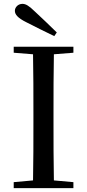

<svg xmlns="http://www.w3.org/2000/svg" viewBox="-20 -974 451 994"><path d="M274 -806C236 -843 198 -880 162 -913C130 -944 114 -954 96 -954C74 -954 57 -937 57 -918C57 -899 72 -881 116 -859C164 -835 212 -810 261 -787ZM51 -701 151 -693C153 -593 153 -493 153 -392V-339C153 -239 153 -138 151 -40L51 -31V0H360V-31L259 -40C257 -140 257 -239 257 -340V-392C257 -493 257 -593 259 -693L360 -701V-732H51Z"/></svg>

Font: Noto Serif KR Medium
Style: Regular
Weight: 500
Designer: Ryoko NISHIZUKA 西塚涼子 (kana & ideographs); Frank Grießhammer (Latin, Greek & Cyrillic); Wenlong ZHANG 张文龙 (bopomofo); San
Foundry: Adobe
Version: Version 2.001;hotconv 1.1.0;makeotfexe 2.6.0